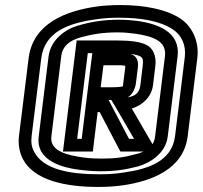

<svg xmlns="http://www.w3.org/2000/svg" viewBox="-20 -704 801 759"><path d="M760 -474C769 -545 735 -603 694 -630C637 -668 549 -684 456 -684C421 -684 386 -682 354 -677C243 -660 110 -613 93 -473L55 -166C51 -134 57 -102 70 -76C115 10 240 35 368 35C403 35 437 33 470 28C575 12 706 -33 722 -166L760 -474ZM710 -474 672 -166C660 -68 569 -36 469 -22C438 -17 407 -15 374 -15C251 -15 151 -35 115 -104C105 -122 102 -141 105 -166L143 -473C156 -578 250 -612 355 -627C386 -632 417 -634 450 -634C538 -634 613 -621 663 -588C696 -566 717 -529 710 -474ZM643 -164 682 -481C694 -581 598 -610 526 -621C502 -624 476 -626 450 -626C390 -626 340 -618 289 -603C239 -589 180 -547 172 -481L133 -164C121 -67 230 -40 300 -32C325 -29 351 -27 377 -27C433 -27 476 -33 525 -46C575 -60 635 -99 643 -164ZM585 -368 594 -443C599 -480 586 -513 560 -526C538 -538 497 -544 445 -544H308H283L280 -519L232 -130L229 -105H254H322H347L350 -130L366 -261H374L450 -116L456 -105H470H547C538 -101 529 -97 518 -95C472 -82 436 -77 383 -77C359 -77 336 -78 313 -81C245 -90 176 -107 183 -164L222 -481C227 -523 256 -544 298 -556C345 -569 388 -576 444 -576C468 -576 491 -574 513 -571C581 -561 640 -544 632 -481L593 -164C592 -153 588 -143 583 -134L577 -144L501 -275C543 -288 579 -320 585 -368ZM475 -437 467 -373C466 -365 466 -363 466 -363C461 -361 447 -359 420 -359H378L389 -446H436C477 -446 476 -446 475 -437ZM409 -309H414C416 -309 418 -309 420 -309L438 -279L510 -155H490L414 -300L409 -309ZM345 -494 342 -471 325 -334 322 -311V-309L319 -286L303 -155H285L327 -494H345ZM525 -437C529 -471 515 -485 495 -491C512 -489 524 -486 533 -482C545 -475 547 -468 544 -443L535 -368C532 -338 515 -324 485 -319C502 -329 514 -352 517 -373L525 -437Z"/></svg>

Font: Gamestation Text Outline
Style: Italic
Weight: 400
Designer: Jonas Hecksher
Foundry: Jonas Hecksher, Playtypeª, e-types AS
Version: Version 1.003